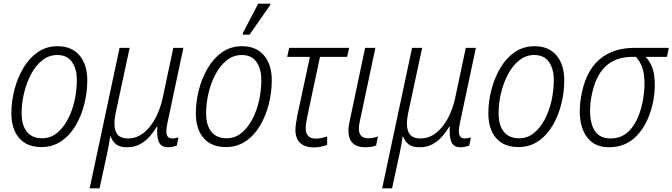

<svg xmlns="http://www.w3.org/2000/svg" viewBox="-20 -793 3667 1047"><path d="M206 9Q127 9 84.5 -40Q42 -89 42 -176Q42 -239 58.5 -303Q75 -367 106.5 -421Q138 -475 185 -508Q232 -541 294 -541Q371 -541 413.5 -491Q456 -441 456 -355Q456 -291 440 -226.5Q424 -162 392.5 -108.5Q361 -55 314 -23Q267 9 206 9ZM210 -39Q254 -39 288.5 -66Q323 -93 348 -139Q373 -185 386 -242Q399 -299 399 -358Q399 -416 373 -454.5Q347 -493 292 -493Q247 -493 211 -464.5Q175 -436 150 -389.5Q125 -343 111.5 -287Q98 -231 98 -175Q98 -110 126.5 -74.5Q155 -39 210 -39Z M469 234 632 -532H687L611 -178Q597 -112 611.5 -75Q626 -38 679 -38Q744 -38 795 -99.5Q846 -161 868 -263L925 -532H980L893 -122Q883 -75 890 -56.5Q897 -38 919 -38Q936 -38 953 -44L944 1Q936 4 923 7Q910 10 897 10Q858 10 846 -19.5Q834 -49 838 -102H835Q821 -78 799 -52Q777 -26 746 -8Q715 10 674 10Q634 10 614 -5.5Q594 -21 583 -49H581Q578 -29 574 -6.5Q570 16 565 40L523 234Z M1212 9Q1133 9 1090.5 -40Q1048 -89 1048 -176Q1048 -239 1064.5 -303Q1081 -367 1112.5 -421Q1144 -475 1191 -508Q1238 -541 1300 -541Q1377 -541 1419.5 -491Q1462 -441 1462 -355Q1462 -291 1446 -226.5Q1430 -162 1398.5 -108.5Q1367 -55 1320 -23Q1273 9 1212 9ZM1216 -39Q1260 -39 1294.5 -66Q1329 -93 1354 -139Q1379 -185 1392 -242Q1405 -299 1405 -358Q1405 -416 1379 -454.5Q1353 -493 1298 -493Q1253 -493 1217 -464.5Q1181 -436 1156 -389.5Q1131 -343 1117.5 -287Q1104 -231 1104 -175Q1104 -110 1132.5 -74.5Q1161 -39 1216 -39ZM1304 -604 1305 -614 1388 -773H1455L1453 -765L1341 -604Z M1692 11Q1645 11 1618 -12.5Q1591 -36 1591 -86Q1591 -100 1594 -120Q1597 -140 1601 -162L1670 -483H1546L1557 -532H1884L1873 -483H1725L1656 -159Q1652 -140 1649.5 -123.5Q1647 -107 1647 -93Q1647 -67 1660.5 -52Q1674 -37 1702 -37Q1719 -37 1734 -40.5Q1749 -44 1764 -49V-3Q1751 2 1731.5 6.5Q1712 11 1692 11Z M1971 10Q1927 10 1903.5 -12.5Q1880 -35 1880 -80Q1880 -102 1886 -129L1971 -532H2027L1942 -131Q1937 -109 1937 -92Q1937 -39 1987 -39Q2016 -39 2041 -49L2031 0Q2020 5 2005 7.5Q1990 10 1971 10Z M2064 234 2227 -532H2282L2206 -178Q2192 -112 2206.5 -75Q2221 -38 2274 -38Q2339 -38 2390 -99.5Q2441 -161 2463 -263L2520 -532H2575L2488 -122Q2478 -75 2485 -56.5Q2492 -38 2514 -38Q2531 -38 2548 -44L2539 1Q2531 4 2518 7Q2505 10 2492 10Q2453 10 2441 -19.5Q2429 -49 2433 -102H2430Q2416 -78 2394 -52Q2372 -26 2341 -8Q2310 10 2269 10Q2229 10 2209 -5.5Q2189 -21 2178 -49H2176Q2173 -29 2169 -6.5Q2165 16 2160 40L2118 234Z M2807 9Q2728 9 2685.5 -40Q2643 -89 2643 -176Q2643 -239 2659.5 -303Q2676 -367 2707.5 -421Q2739 -475 2786 -508Q2833 -541 2895 -541Q2972 -541 3014.5 -491Q3057 -441 3057 -355Q3057 -291 3041 -226.5Q3025 -162 2993.5 -108.5Q2962 -55 2915 -23Q2868 9 2807 9ZM2811 -39Q2855 -39 2889.5 -66Q2924 -93 2949 -139Q2974 -185 2987 -242Q3000 -299 3000 -358Q3000 -416 2974 -454.5Q2948 -493 2893 -493Q2848 -493 2812 -464.5Q2776 -436 2751 -389.5Q2726 -343 2712.5 -287Q2699 -231 2699 -175Q2699 -110 2727.5 -74.5Q2756 -39 2811 -39Z M3301 10Q3238 10 3199.5 -25Q3161 -60 3148 -121.5Q3135 -183 3148 -262Q3171 -400 3245.5 -466Q3320 -532 3439 -532H3627L3617 -483H3501Q3538 -443 3547 -384Q3556 -325 3544 -252Q3523 -133 3460.5 -61.5Q3398 10 3301 10ZM3310 -38Q3381 -38 3425.5 -96Q3470 -154 3487 -253Q3499 -322 3492 -381.5Q3485 -441 3448 -483H3430Q3335 -483 3279.5 -428.5Q3224 -374 3204 -260Q3188 -160 3213 -99Q3238 -38 3310 -38Z"/></svg>

Font: Noto Sans SemiCondensed Light
Style: Italic
Weight: 300
Width: 4
Italic angle: -12°
Designer: Monotype Design Team
Foundry: Monotype Imaging Inc.
Version: Version 2.013; ttfautohint (v1.8.4.7-5d5b)